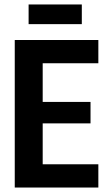

<svg xmlns="http://www.w3.org/2000/svg" viewBox="-20 -839 484 859"><path d="M46 0V-660H171V0ZM126 0V-104H420V0ZM126 -287V-383H385V-287ZM126 -556V-660H420V-556ZM108 -731V-819H346V-731Z"/></svg>

Font: Bricolage Grotesque 72pt SemiCondensed SemiBold
Style: Regular
Weight: 600
Width: 4
Designer: Mathieu Triay
Foundry: Atelier Triay
Version: Version 1.001;gftools[0.9.33.dev8+g029e19f]